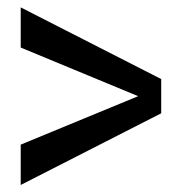

<svg xmlns="http://www.w3.org/2000/svg" viewBox="-20 -510 500 533"><path d="M37.5 3.5V-108.5L363.5 -243L37.5 -378V-489.5L427.5 -290.5V-195.5Z"/></svg>

Font: Anybody ExtraExpanded Medium
Style: Regular
Weight: 500
Width: 8
Designer: Tyler Finck
Foundry: Etcetera Type Company
Version: Version 1.010; ttfautohint (v1.8.3) -l 8 -r 50 -G 200 -x 14 